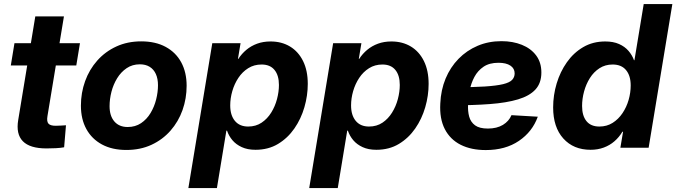

<svg xmlns="http://www.w3.org/2000/svg" viewBox="-20 -748 3424 972"><path d="M384.8 -529.3 366.2 -416.5H34.7L53.2 -529.3ZM158.7 -665H303.7L220.2 -159.7Q215.8 -133.3 225.1 -122.3Q234.4 -111.3 262.2 -111.3Q272.9 -111.3 289.1 -112.3Q305.2 -113.3 314 -113.8L304.7 -2.4Q286.6 1 262.7 2.2Q238.8 3.4 215.3 3.4Q131.3 3.4 95.7 -33Q60.1 -69.3 72.3 -141.1Z M619.6 11.2Q547.9 11.2 496.3 -16.6Q444.8 -44.4 417.2 -94.7Q389.6 -145 389.6 -212.9Q389.6 -278.3 410.9 -337.2Q432.1 -396 472.4 -441.4Q512.7 -486.8 569.1 -512.7Q625.5 -538.6 694.8 -538.6Q767.1 -538.6 818.6 -510.7Q870.1 -482.9 897.5 -432.4Q924.8 -381.8 924.8 -314Q924.8 -249.5 904.1 -190.9Q883.3 -132.3 843.3 -86.7Q803.2 -41 746.8 -14.9Q690.4 11.2 619.6 11.2ZM626.5 -105Q665 -105 694.1 -124.5Q723.1 -144 742.2 -175.8Q761.2 -207.5 770.5 -244.6Q779.8 -281.7 779.8 -316.4Q779.8 -349.6 769 -373.3Q758.3 -397 737.8 -409.7Q717.3 -422.4 688 -422.4Q649.9 -422.4 621.1 -402.8Q592.3 -383.3 573 -351.8Q553.7 -320.3 544.2 -283.2Q534.7 -246.1 534.7 -210.4Q534.7 -161.6 558.8 -133.3Q583 -105 626.5 -105Z M933.6 204.1 1054.7 -529.3H1197.8L1184.6 -449.7H1186.5Q1203.6 -476.1 1227.3 -495.8Q1251 -515.6 1281.7 -526.9Q1312.5 -538.1 1349.6 -538.1Q1405.8 -538.1 1448.2 -512.5Q1490.7 -486.8 1514.4 -438.7Q1538.1 -390.6 1538.1 -323.2Q1538.1 -264.2 1521 -205.1Q1503.9 -146 1470.2 -97.4Q1436.5 -48.8 1387.5 -19.3Q1338.4 10.3 1273.4 10.3Q1232.9 10.3 1203.9 -3.2Q1174.8 -16.6 1156.5 -38.3Q1138.2 -60.1 1129.4 -86.4H1126L1078.1 204.1ZM1236.3 -107.4Q1275.4 -107.4 1304.4 -127Q1333.5 -146.5 1353 -178Q1372.6 -209.5 1382.3 -246.3Q1392.1 -283.2 1392.1 -317.9Q1392.1 -366.7 1369.6 -394Q1347.2 -421.4 1304.2 -421.4Q1266.1 -421.4 1236.6 -402.8Q1207 -384.3 1186.8 -353.8Q1166.5 -323.2 1156 -286.6Q1145.5 -250 1145.5 -214.4Q1145.5 -164.6 1169.2 -136Q1192.9 -107.4 1236.3 -107.4Z M1545.4 204.1 1666.5 -529.3H1809.6L1796.4 -449.7H1798.3Q1815.4 -476.1 1839.1 -495.8Q1862.8 -515.6 1893.6 -526.9Q1924.3 -538.1 1961.4 -538.1Q2017.6 -538.1 2060.1 -512.5Q2102.5 -486.8 2126.2 -438.7Q2149.9 -390.6 2149.9 -323.2Q2149.9 -264.2 2132.8 -205.1Q2115.7 -146 2082 -97.4Q2048.3 -48.8 1999.3 -19.3Q1950.2 10.3 1885.3 10.3Q1844.7 10.3 1815.7 -3.2Q1786.6 -16.6 1768.3 -38.3Q1750 -60.1 1741.2 -86.4H1737.8L1689.9 204.1ZM1848.1 -107.4Q1887.2 -107.4 1916.3 -127Q1945.3 -146.5 1964.8 -178Q1984.4 -209.5 1994.1 -246.3Q2003.9 -283.2 2003.9 -317.9Q2003.9 -366.7 1981.4 -394Q1959 -421.4 1916 -421.4Q1877.9 -421.4 1848.4 -402.8Q1818.8 -384.3 1798.6 -353.8Q1778.3 -323.2 1767.8 -286.6Q1757.3 -250 1757.3 -214.4Q1757.3 -164.6 1781 -136Q1804.7 -107.4 1848.1 -107.4Z M2439 11.7Q2365.2 11.7 2312 -15.1Q2258.8 -42 2231.7 -94.7Q2204.6 -147.5 2209 -224.1Q2211.9 -292.5 2235.8 -350.1Q2259.8 -407.7 2301.3 -450.2Q2342.8 -492.7 2397.9 -516.1Q2453.1 -539.6 2518.6 -539.6Q2576.2 -539.6 2621.8 -521.2Q2667.5 -502.9 2694.1 -467.5Q2720.7 -432.1 2720.7 -380.9Q2720.7 -327.6 2690.7 -294.9Q2660.6 -262.2 2602.5 -244.9Q2544.4 -227.5 2460.2 -221.2Q2376 -214.8 2267.1 -214.8L2282.2 -306.2Q2375.5 -306.2 2434.8 -310.1Q2494.1 -314 2527.1 -322Q2560.1 -330.1 2572.8 -343.8Q2585.4 -357.4 2585.4 -376.5Q2585.4 -401.4 2564 -415.8Q2542.5 -430.2 2503.4 -430.2Q2457.5 -430.2 2428 -410.2Q2398.4 -390.1 2381.6 -358.4Q2364.7 -326.7 2357.7 -290Q2350.6 -253.4 2349.6 -220.2Q2347.7 -185.5 2355.2 -157.7Q2362.8 -129.9 2385 -113.5Q2407.2 -97.2 2449.7 -97.2Q2495.1 -97.2 2525.9 -115.7Q2556.6 -134.3 2569.3 -165L2702.6 -157.2Q2675.3 -81.1 2606.9 -34.7Q2538.6 11.7 2439 11.7Z M2969.7 10.3Q2883.3 10.3 2831.8 -46.9Q2780.3 -104 2780.3 -204.1Q2780.3 -266.1 2798.1 -325.4Q2815.9 -384.8 2849.9 -432.9Q2883.8 -481 2932.6 -509.5Q2981.4 -538.1 3043.9 -538.1Q3085 -538.1 3114 -525.1Q3143.1 -512.2 3161.6 -490.7Q3180.2 -469.2 3189.5 -443.4H3191.9L3238.8 -727.5H3383.8L3263.7 0H3120.6L3134.3 -81.1H3130.9Q3113.8 -52.7 3090.3 -32.5Q3066.9 -12.2 3036.6 -1Q3006.3 10.3 2969.7 10.3ZM3014.2 -107.4Q3052.2 -107.4 3081.5 -126Q3110.8 -144.5 3131.3 -175Q3151.9 -205.6 3162.4 -242.2Q3172.9 -278.8 3172.9 -315.4Q3172.9 -364.7 3149.4 -393.1Q3126 -421.4 3081.5 -421.4Q3043.9 -421.4 3014.9 -402.6Q2985.8 -383.8 2966.3 -352.8Q2946.8 -321.8 2936.8 -284.7Q2926.8 -247.6 2926.8 -211.4Q2926.8 -162.1 2949 -134.8Q2971.2 -107.4 3014.2 -107.4Z"/></svg>

Font: Inter 24pt
Style: Bold Italic
Weight: 700
Italic angle: -9.3988°
Version: Version 4.001;git-66647c0bb